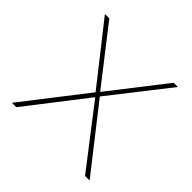

<svg xmlns="http://www.w3.org/2000/svg" viewBox="-139 -645 772 772"><g transform="rotate(45 247.5 -258.5)"><path d="M248 -253 443 0H469L259 -268L454 -517H430L247 -282L64 -517H39L235 -268L27 0H52Z"/></g></svg>

Font: Montserrat-Alt1 Thin
Style: Regular
Weight: 100
Designer: Differentunic
Foundry: Differentunic
Version: Version 7.222